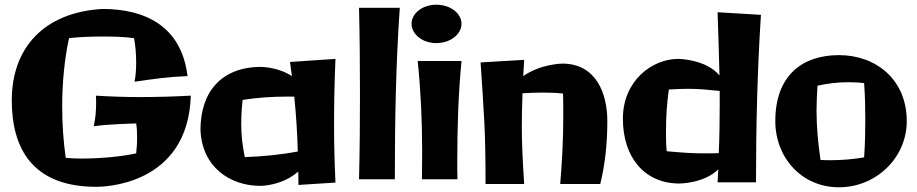

<svg xmlns="http://www.w3.org/2000/svg" viewBox="-20 -769 3893 815"><path d="M790 -363C715 -359 645 -357 576 -357C512 -357 449 -359 387 -363C388 -352 388 -341 388 -330C388 -297 385 -264 378 -233C432 -242 558 -245 558 -245C561 -228 562 -206 562 -184C562 -160 560 -136 558 -118C495 -104 403 -96 328 -96C302 -96 278 -97 259 -99C249 -169 244 -243 244 -317C244 -419 254 -520 273 -607C312 -612 366 -614 420 -614C468 -614 515 -612 549 -607C555 -576 558 -539 558 -504C558 -474 556 -445 551 -422C633 -434 695 -443 776 -446C750 -661 592 -731 415 -731C168 -717 30 -567 30 -343C30 -141 116 24 389 24C411 24 778 23 790 -363Z M1404 6C1400 -83 1398 -151 1398 -240C1398 -333 1400 -426 1404 -519L1211 -506L1219 -446C1161 -484 1092 -485 1086 -485C918 -484 831 -377 831 -218C837 -60 956 20 1086 20C1086 20 1178 20 1246 -41C1246 -22 1247 -3 1247 16ZM1019 -102C1009 -155 1004 -190 1004 -242C1004 -276 1006 -311 1010 -345C1074 -355 1138 -359 1201 -359H1229C1237 -281 1242 -206 1244 -126C1171 -112 1096 -105 1019 -102Z M1504 -736C1507 -612 1508 -488 1508 -364C1508 -245 1507 -127 1504 -8H1656C1656 -249 1660 -491 1677 -736Z M1753 -510C1766 -384 1772 -256 1772 -127C1772 -88 1771 -48 1771 -8H1922C1921 -33 1921 -58 1921 -83C1921 -223 1925 -365 1939 -510ZM1939 -668C1939 -713 1891 -749 1832 -749C1774 -749 1727 -713 1727 -668C1727 -623 1774 -586 1832 -586C1891 -586 1939 -623 1939 -668Z M2558 -255C2558 -373 2510 -499 2367 -499C2367 -499 2275 -498 2201 -446L2205 -515L2020 -504C2035 -271 2041 -222 2041 12H2205C2198 -96 2195 -165 2195 -231C2195 -276 2196 -320 2198 -373C2227 -375 2256 -376 2283 -376C2312 -376 2341 -375 2370 -372C2371 -340 2371 -307 2371 -275C2371 -179 2366 -84 2358 12H2528C2550 -77 2558 -169 2558 -255Z M3026 -717C3029 -629 3032 -539 3034 -449C2975 -519 2858 -519 2858 -519C2750 -519 2624 -428 2624 -265C2624 -102 2715 10 2864 10C2864 10 2968 10 3029 -50L3026 5H3189C3189 -230 3195 -474 3210 -706ZM2970 -118C2919 -118 2875 -121 2810 -127C2807 -156 2807 -185 2807 -214C2807 -273 2811 -331 2819 -389C2851 -391 2877 -392 2901 -392C2948 -392 2986 -388 3035 -383V-323C3035 -255 3034 -186 3031 -119C3009 -118 2988 -118 2970 -118Z M3648 -101C3601 -93 3554 -89 3509 -89C3493 -89 3478 -89 3463 -90C3452 -164 3446 -232 3446 -301C3446 -335 3448 -370 3450 -405C3493 -415 3537 -420 3582 -420C3604 -420 3626 -419 3648 -416C3652 -362 3653 -311 3653 -259C3653 -208 3652 -156 3648 -101ZM3829 -255C3829 -430 3700 -535 3541 -535C3383 -535 3271 -446 3271 -255C3271 -100 3383 26 3541 26C3700 26 3829 -100 3829 -255Z"/></svg>

Font: Galindo
Style: Regular
Weight: 400
Designer: Astigmatic (AOETI)
Foundry: Astigmatic (AOETI)
Version: Version 1.000